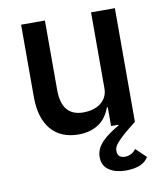

<svg xmlns="http://www.w3.org/2000/svg" viewBox="-82 -588 745 865"><g transform="rotate(-10 290.5 -155.5)"><path d="M502 0C457 35 431 58 416 75C400 92 397 103 397 115C397 139 412 147 431 147C454 147 470 136 482 121L528 165C513 192 480 209 425 209C396 209 369 203 350 190C330 178 318 158 318 129C318 76 363 40 427 3L426 0H393V-86H389C380 -61 365 -36 342 -18C318 0 286 12 243 12C135 12 73 -60 73 -189V-520H182V-203C182 -122 215 -82 282 -82C310 -82 338 -89 359 -104C379 -119 393 -141 393 -172V-520H502Z"/></g></svg>

Font: Plexus Sans Medium
Style: Regular
Weight: 500
Version: Version 2.001;PS 002.001;hotconv 1.0.70;makeotf.lib2.5.58329